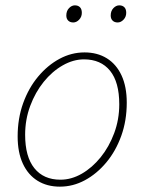

<svg xmlns="http://www.w3.org/2000/svg" viewBox="-20 -686 540 718"><path d="M204 12Q156 12 120.5 -10Q85 -32 65.5 -74Q46 -116 46 -176Q46 -243 66.5 -300Q87 -357 122.5 -399.5Q158 -442 202.5 -466Q247 -490 296 -490Q344 -490 379.5 -468Q415 -446 434.5 -404Q454 -362 454 -302Q454 -235 433.5 -178Q413 -121 377.5 -78.5Q342 -36 297.5 -12Q253 12 204 12ZM206 -14Q247 -14 286 -36.5Q325 -59 356.5 -98Q388 -137 407 -188Q426 -239 426 -296Q426 -379 391.5 -421.5Q357 -464 294 -464Q254 -464 214.5 -441.5Q175 -419 143.5 -380Q112 -341 93 -290Q74 -239 74 -182Q74 -100 108.5 -57Q143 -14 206 -14ZM254 -602Q242 -602 235 -609Q228 -616 228 -628Q228 -645 238 -655.5Q248 -666 260 -666Q272 -666 279 -659Q286 -652 286 -638Q286 -623 276 -612.5Q266 -602 254 -602ZM420 -602Q408 -602 401 -609Q394 -616 394 -628Q394 -645 404 -655.5Q414 -666 426 -666Q438 -666 445 -659Q452 -652 452 -638Q452 -623 442 -612.5Q432 -602 420 -602Z"/></svg>

Font: Source Sans Variable
Style: Italic
Weight: 200
Italic angle: -11°
Designer: Paul D. Hunt
Foundry: Adobe Systems Incorporated
Version: Version 3.006;hotconv 1.0.111;makeotfexe 2.5.65597